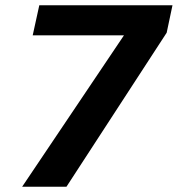

<svg xmlns="http://www.w3.org/2000/svg" viewBox="-20 -708 674 728"><path d="M64 0 450 -574H104L129 -688H634L612 -584L232 0Z"/></svg>

Font: Saira Thin SemiBold
Style: Italic
Weight: 600
Italic angle: -12°
Version: Version 1.101